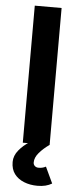

<svg xmlns="http://www.w3.org/2000/svg" viewBox="-61 -733 411 977"><g transform="rotate(5 144.5 -244.0)"><path d="M76 0V-700H213V0ZM169 212Q131 212 100 199.5Q69 187 51 163Q33 139 33 102Q33 70 56 42Q79 14 110 -5L212 0Q182 21 161 45.5Q140 70 140 95Q140 106 147.5 113Q155 120 167 120Q180 120 189.5 117Q199 114 204 111L243 194Q228 203 210 207.5Q192 212 169 212Z"/></g></svg>

Font: Figtree
Style: Bold
Weight: 700
Designer: Erik Kennedy
Foundry: Erik Kennedy
Version: Version 2.001;gftools[0.9.30]